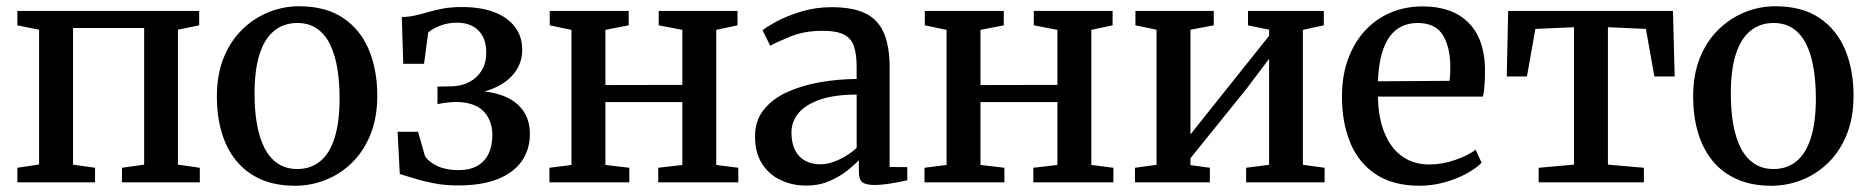

<svg xmlns="http://www.w3.org/2000/svg" viewBox="-20 -583 5978 614"><path d="M35.5 0V-46.5L105 -57V-488L35.5 -502V-548H617V-502L549 -488V-56.5L619 -46.5V0H370V-46.5L441 -56.5V-493.5H213.5V-56.5L284 -46.5V0Z M673.5 -274Q673.5 -344.5 695.2 -398.2Q717 -452 754.5 -488.5Q792 -525 839 -544Q886 -563 936 -563Q1022 -563 1077.5 -525.5Q1133 -488 1159.8 -423.5Q1186.5 -359 1186.5 -277.5Q1186.5 -207 1164.8 -153Q1143 -99 1105.5 -62.5Q1068 -26 1021 -7.5Q974 11 924 11Q859.5 11 812.2 -10.5Q765 -32 734.2 -70.5Q703.5 -109 688.5 -161Q673.5 -213 673.5 -274ZM931 -42.5Q974 -42.5 1004.2 -67.5Q1034.5 -92.5 1050.2 -142.8Q1066 -193 1066 -269Q1066 -320 1058.8 -364Q1051.5 -408 1035.8 -440.5Q1020 -473 994 -491.2Q968 -509.5 931 -509.5Q887.5 -509.5 856.8 -484.5Q826 -459.5 810 -409.5Q794 -359.5 794 -283Q794 -231 801.5 -187.2Q809 -143.5 825.2 -111Q841.5 -78.5 867.8 -60.5Q894 -42.5 931 -42.5Z M1444.5 10Q1403 10 1368 3.2Q1333 -3.5 1305.5 -12.2Q1278 -21 1258.5 -26.5L1251.5 -161.5H1317L1339 -84Q1351 -65 1378.8 -52Q1406.5 -39 1445.5 -39Q1483.5 -39 1507.5 -53.2Q1531.5 -67.5 1543 -92.5Q1554.5 -117.5 1554.5 -150Q1554.5 -199 1525.5 -228Q1496.5 -257 1434.5 -257Q1428.5 -257 1416.8 -255.8Q1405 -254.5 1394.2 -252.8Q1383.5 -251 1379 -250V-306L1426.5 -307Q1457 -308 1481.5 -321Q1506 -334 1520.5 -357.8Q1535 -381.5 1535 -415.5Q1535 -447 1523 -468.2Q1511 -489.5 1490.2 -500Q1469.5 -510.5 1442.5 -510.5Q1411.5 -510.5 1386.8 -500.5Q1362 -490.5 1349.5 -479.5L1336 -379H1269.5L1265 -528.5Q1288.5 -529 1309 -533.8Q1329.5 -538.5 1350.8 -544.8Q1372 -551 1397.5 -555.8Q1423 -560.5 1457 -560.5Q1519 -560.5 1562 -543.5Q1605 -526.5 1627.5 -496Q1650 -465.5 1650 -424.5Q1650 -385.5 1629.5 -355.8Q1609 -326 1572.5 -307.2Q1536 -288.5 1488 -282L1491 -292.5Q1546 -292.5 1587.2 -277.2Q1628.5 -262 1651.5 -231.2Q1674.5 -200.5 1674.5 -154Q1674.5 -106.5 1649.8 -69.5Q1625 -32.5 1574 -11.2Q1523 10 1444.5 10Z M1737 0V-46.5L1807.5 -55.5V-487.5L1738 -502V-548H1990.5V-502L1916 -487.5V-311L2162 -311.5V-487.5L2086.5 -502V-548H2338.5V-502L2270.5 -487.5V-55.5L2341 -46.5V0H2085V-46.5L2162 -55.5V-256.5H1916V-55.5L1992.5 -46.5V0Z M2558 10.5Q2514.5 10.5 2477.2 -6.8Q2440 -24 2417.2 -59Q2394.5 -94 2394.5 -147Q2394.5 -196.5 2421.8 -231.2Q2449 -266 2495.2 -287.5Q2541.5 -309 2599.5 -319.5Q2657.5 -330 2719.5 -330.5V-368Q2719.5 -410.5 2710.5 -436Q2701.5 -461.5 2677.8 -473Q2654 -484.5 2610.5 -484.5Q2553.5 -484.5 2510.5 -467.2Q2467.5 -450 2443 -437L2418.5 -486Q2430 -496 2462.5 -513.8Q2495 -531.5 2541.2 -545.8Q2587.5 -560 2639 -560Q2708 -560 2748.5 -539.8Q2789 -519.5 2807 -476.5Q2825 -433.5 2825 -366V-49L2881.5 -48.5V-6.5Q2870.5 -4 2852.5 -0.5Q2834.5 3 2814.2 5.8Q2794 8.5 2776.5 8.5Q2749.5 8.5 2738 0.2Q2726.5 -8 2726.5 -37V-70.5Q2714.5 -57.5 2690.5 -38.2Q2666.5 -19 2633 -4.2Q2599.5 10.5 2558 10.5ZM2604 -57.5Q2631 -57.5 2663 -72.5Q2695 -87.5 2719.5 -110V-280.5Q2649.5 -280.5 2603.2 -264.8Q2557 -249 2534 -221.8Q2511 -194.5 2511 -159.5Q2511 -124.5 2523 -101.8Q2535 -79 2556.2 -68.2Q2577.5 -57.5 2604 -57.5Z M2936.5 0V-46.5L3007 -55.5V-487.5L2937.5 -502V-548H3190V-502L3115.5 -487.5V-311L3361.5 -311.5V-487.5L3286 -502V-548H3538V-502L3470 -487.5V-55.5L3540.5 -46.5V0H3284.5V-46.5L3361.5 -55.5V-256.5H3115.5V-55.5L3192 -46.5V0Z M3609.5 0V-46.5L3678.5 -56V-488L3611 -502V-548H3861.5V-502L3787 -488V-153L3854.5 -238L4038.5 -468.5V-488L3971 -502V-548H4213.5V-502L4146.5 -487.5V-56L4216 -46.5V0H3965V-46.5L4038.5 -56V-395L3966.5 -299.5L3787 -77V-55L3849 -46.5V0Z M4519.5 11Q4436 11 4380.8 -25Q4325.5 -61 4298.5 -125.5Q4271.5 -190 4271.5 -274Q4271.5 -340.5 4290.8 -393.5Q4310 -446.5 4344.8 -484.5Q4379.5 -522.5 4426.8 -542.5Q4474 -562.5 4529.5 -562.5Q4623 -562.5 4674.8 -511.8Q4726.5 -461 4729 -365.5Q4729 -335 4727.5 -312.8Q4726 -290.5 4722.5 -274H4386.5Q4387 -226.5 4397.8 -186.8Q4408.5 -147 4429.2 -118Q4450 -89 4480.5 -73Q4511 -57 4551.5 -57Q4592.5 -57 4634.5 -71.8Q4676.5 -86.5 4699 -104.5L4718 -62.5Q4700.5 -44.5 4669.2 -27.5Q4638 -10.5 4599 0.2Q4560 11 4519.5 11ZM4386.5 -323 4615.5 -324.5Q4617 -334 4617.5 -346.2Q4618 -358.5 4618 -368.5Q4618 -431.5 4594.2 -470.5Q4570.5 -509.5 4513.5 -509.5Q4487 -509.5 4464.5 -499.5Q4442 -489.5 4425.2 -467.5Q4408.5 -445.5 4398.5 -410Q4388.5 -374.5 4386.5 -323Z M4900.5 0V-46.5L5013.5 -56.5V-496L4890 -490.5L4863 -338.5H4798.5L4803 -548H5330L5335.5 -338.5H5270.5L5243.5 -490.5L5122 -496V-56.5L5237 -46.5V0Z M5394.5 -274Q5394.5 -344.5 5416.2 -398.2Q5438 -452 5475.5 -488.5Q5513 -525 5560 -544Q5607 -563 5657 -563Q5743 -563 5798.5 -525.5Q5854 -488 5880.8 -423.5Q5907.5 -359 5907.5 -277.5Q5907.5 -207 5885.8 -153Q5864 -99 5826.5 -62.5Q5789 -26 5742 -7.5Q5695 11 5645 11Q5580.5 11 5533.2 -10.5Q5486 -32 5455.2 -70.5Q5424.5 -109 5409.5 -161Q5394.5 -213 5394.5 -274ZM5652 -42.5Q5695 -42.5 5725.2 -67.5Q5755.5 -92.5 5771.2 -142.8Q5787 -193 5787 -269Q5787 -320 5779.8 -364Q5772.5 -408 5756.8 -440.5Q5741 -473 5715 -491.2Q5689 -509.5 5652 -509.5Q5608.5 -509.5 5577.8 -484.5Q5547 -459.5 5531 -409.5Q5515 -359.5 5515 -283Q5515 -231 5522.5 -187.2Q5530 -143.5 5546.2 -111Q5562.5 -78.5 5588.8 -60.5Q5615 -42.5 5652 -42.5Z"/></svg>

Font: Merriweather 36pt Medium
Style: Regular
Weight: 500
Version: Version 2.100